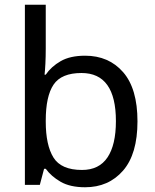

<svg xmlns="http://www.w3.org/2000/svg" viewBox="-20 -780 655 810"><path d="M173 -575Q173 -541 171.5 -511.5Q170 -482 168 -465H173Q196 -499 236 -522Q276 -545 339 -545Q439 -545 499.5 -475.5Q560 -406 560 -268Q560 -130 499 -60Q438 10 339 10Q276 10 236 -13Q196 -36 173 -68H166L148 0H85V-760H173ZM324 -472Q239 -472 206 -423Q173 -374 173 -271V-267Q173 -168 205.5 -115.5Q238 -63 326 -63Q398 -63 433.5 -116Q469 -169 469 -269Q469 -472 324 -472Z"/></svg>

Font: Noto Sans Inscriptional Pahlavi
Style: Regular
Weight: 400
Designer: Monotype Design Team
Foundry: Monotype Imaging Inc.
Version: Version 2.003; ttfautohint (v1.8.4.7-5d5b)